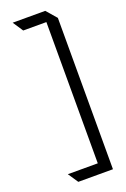

<svg xmlns="http://www.w3.org/2000/svg" viewBox="-174 -901 678 1036"><g transform="rotate(-20 164.5 -383.0)"><path d="M218 23V-788H85L46 -847H233L284 -788V81H85L46 23Z"/></g></svg>

Font: Halant
Style: Regular
Weight: 400
Designer: Hitesh Malaviya (Devanagari), Satya Rajpurohit (Latin)
Foundry: Indian Type Foundry
Version: Version 1.101;PS 1.0;hotconv 1.0.78;makeotf.lib2.5.61930; tt